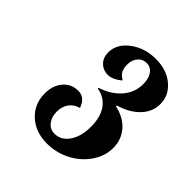

<svg xmlns="http://www.w3.org/2000/svg" viewBox="-129 -848 593 593"><g transform="rotate(45 168.0 -551.5)"><path d="M50 -445Q50 -480 69 -502Q88 -524 118 -524Q132 -524 142 -516Q152 -508 159 -490Q139 -485 127.5 -469.5Q116 -454 116 -431Q116 -408 128 -393Q140 -378 159 -378Q188 -378 206 -404.5Q224 -431 224 -473Q224 -515 206 -540.5Q188 -566 156 -571V-575Q197 -588 221 -616Q245 -644 245 -680Q245 -705 234.5 -719.5Q224 -734 206 -734Q189 -734 178 -721Q167 -708 167 -688Q167 -656 190 -645L191 -642Q167 -623 148 -623Q126 -623 112.5 -637Q99 -651 99 -673Q99 -710 134 -736.5Q169 -763 218 -763Q265 -763 295.5 -737.5Q326 -712 326 -674Q326 -640 301 -614Q276 -588 234 -576V-572Q273 -564 296 -538Q319 -512 319 -475Q319 -440 297.5 -408.5Q276 -377 240.5 -358.5Q205 -340 164 -340Q114 -340 82 -369.5Q50 -399 50 -445Z"/></g></svg>

Font: Lobster
Style: Regular
Weight: 400
Designer: Impallari Type
Foundry: Impallari Type
Version: Version 2.100